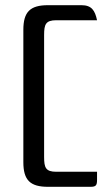

<svg xmlns="http://www.w3.org/2000/svg" viewBox="-20 -720 430 740"><path d="M329 0C350 0 354 -6 354 -27V-58H197C156 -58 150 -74 150 -115V-585C150 -626 156 -642 197 -642H354C346 -680 333 -700 294 -700H165C96 -700 70 -674 70 -605V-95C70 -26 96 0 165 0Z"/></svg>

Font: Rationale One
Style: Regular
Weight: 400
Designer: Cyreal (www.cyreal.org)
Foundry: Cyreal (www.cyreal.org)
Version: Version 1.001